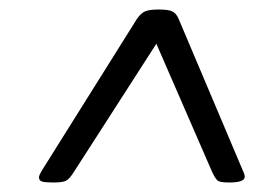

<svg xmlns="http://www.w3.org/2000/svg" viewBox="-20 -704 580 404"><path d="M92 -320Q75 -320 68.5 -322Q62 -324 62 -331Q62 -335 68 -345L268 -664Q276 -676 285 -680Q294 -684 314 -684Q334 -684 342.5 -680Q351 -676 356 -664L491 -345Q495 -337 495 -332Q495 -320 462 -320Q443 -320 438 -324Q433 -328 426 -343L309 -612L136 -343Q126 -327 118.5 -323.5Q111 -320 92 -320Z"/></svg>

Font: Asap Expanded Expanded Regular
Style: Italic
Weight: 400
Width: 7
Italic angle: -6°
Designer: Pablo Cosgaya
Foundry: Omnibus-Type
Version: Version 3.001; ttfautohint (v1.8.4.7-5d5b)